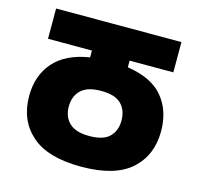

<svg xmlns="http://www.w3.org/2000/svg" viewBox="-105 -827 989 950"><g transform="rotate(15 389.5 -352.0)"><path d="M389 10Q217 10 134 -64Q51 -138 51 -262Q51 -367 111.5 -436Q172 -505 293 -524V-559H68V-714H710V-559H486V-525Q611 -506 669 -436.5Q727 -367 727 -261Q727 -138 644.5 -64Q562 10 389 10ZM389 -147Q461 -147 492.5 -178.5Q524 -210 524 -262Q524 -315 492.5 -346.5Q461 -378 390 -378Q319 -378 286.5 -346.5Q254 -315 254 -262Q254 -210 286.5 -178.5Q319 -147 389 -147Z"/></g></svg>

Font: Noto Sans Georgian Black
Style: Regular
Weight: 900
Designer: Monotype Design Team, Akaki Razmadze
Foundry: Google LLC
Version: Version 2.005; ttfautohint (v1.8.4.7-5d5b)